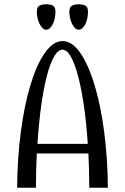

<svg xmlns="http://www.w3.org/2000/svg" viewBox="-20 -877 584 897"><path d="M60 0ZM397 0Q397 -42 396 -81.5Q395 -121 393 -160H152Q150 -121 149 -81.5Q148 -42 148 0H60Q61 -138 77.5 -262.5Q94 -387 122.5 -481Q151 -575 189.5 -630Q228 -685 272 -685Q317 -685 355 -630Q393 -575 421.5 -481Q450 -387 466.5 -262.5Q483 -138 484 0ZM272 -645Q251 -645 232 -611.5Q213 -578 198 -519Q183 -460 172 -379.5Q161 -299 155 -205H390Q384 -299 372.5 -379.5Q361 -460 345.5 -519Q330 -578 311.5 -611.5Q293 -645 272 -645ZM196 -738Q187 -738 179 -745.5Q171 -753 165 -765Q159 -777 155.5 -792Q152 -807 152 -822Q152 -845 165 -851Q178 -857 196 -857Q214 -857 226.5 -851Q239 -845 239 -822Q239 -807 236 -792Q233 -777 227 -765Q221 -753 213 -745.5Q205 -738 196 -738ZM348 -738Q339 -738 331 -745.5Q323 -753 317 -765Q311 -777 307.5 -792Q304 -807 304 -822Q304 -845 317 -851Q330 -857 348 -857Q366 -857 378.5 -851Q391 -845 391 -822Q391 -807 388 -792Q385 -777 379 -765Q373 -753 365 -745.5Q357 -738 348 -738Z"/></svg>

Font: Combo
Style: Regular
Weight: 400
Designer: Eduardo Rodriguez Tunni
Foundry: Eduardo Rodriguez Tunni
Version: Version 1.001